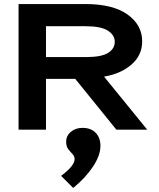

<svg xmlns="http://www.w3.org/2000/svg" viewBox="-20 -643 790 952"><path d="M72 0V-623H402Q540 -623 612.5 -571Q685 -519 685 -438Q685 -369 632 -323Q579 -277 496 -263L710 0H557L353 -252H208V0ZM208 -360H408Q482 -360 515.5 -380.5Q549 -401 549 -436Q549 -469 515 -491Q481 -513 403 -513H208ZM343 289 283 229Q350 179 350 146Q350 132 339.5 121Q329 110 318.5 96.5Q308 83 308 60Q308 30 331.5 10.5Q355 -9 389 -9Q431 -9 454.5 15.5Q478 40 478 80Q478 128 440.5 184Q403 240 343 289Z"/></svg>

Font: Inconsolata ExtraExpanded ExtraBold
Style: Regular
Weight: 800
Width: 8
Monospace: yes
Designer: Raph Levien, Cyreal, Brenton Simpson
Foundry: Raph Levien, Cyreal, Google
Version: Version 3.001; ttfautohint (v1.8.2.53-6de2)